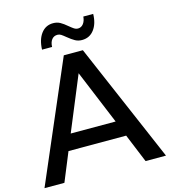

<svg xmlns="http://www.w3.org/2000/svg" viewBox="-160 -1101 1071 1211"><g transform="rotate(-15 375.5 -495.5)"><path d="M255.6 -847.8H190Q192.2 -913.3 221.7 -952.2Q251.1 -991.1 300 -991.1Q325.6 -991.1 345.6 -980Q365.6 -968.9 390 -947.8Q408.9 -932.2 420 -925Q431.1 -917.8 443.3 -917.8Q465.6 -917.8 479.4 -935.6Q493.3 -953.3 495.6 -982.2H560Q558.9 -918.9 529.4 -880Q500 -841.1 450 -841.1Q425.6 -841.1 405.6 -852.2Q385.6 -863.3 360 -884.4Q341.1 -900 330.6 -906.7Q320 -913.3 307.8 -913.3Q284.4 -913.3 270.6 -896.1Q256.7 -878.9 255.6 -847.8ZM185.6 -186.7 108.9 0H-21.1L313.3 -777.8H437.8L772.2 0H638.9L562.2 -186.7ZM374.4 -644.4 227.8 -290H521.1Z"/></g></svg>

Font: Paperlogy 6 SemiBold
Style: Regular
Weight: 600
Designer: redesigned by Lee Juim, glyphs from Gmarket Sans & Montserrat
Foundry: PT&
Version: Version 1.001